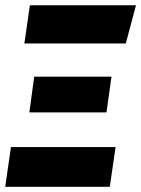

<svg xmlns="http://www.w3.org/2000/svg" viewBox="-38 -714 540 734"><path d="M481.9 -693.8 442.9 -547.9H55.2L76.2 -693.8ZM388.2 -420.9 369.1 -284.2H74.2L92.8 -420.9ZM403.8 -151.9 381.8 0H-18.1L3.9 -151.9Z"/></svg>

Font: Fira Sans Compressed ExtraBold
Style: Italic
Weight: 800
Width: 3
Italic angle: -8°
Designer: Carrois Corporate & Edenspiekermann AG
Foundry: Carrois Corporate GbR & Edenspiekermann AG
Version: Version 4.203;PS 004.203;hotconv 1.0.88;makeotf.lib2.5.64775